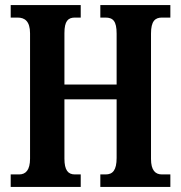

<svg xmlns="http://www.w3.org/2000/svg" viewBox="-20 -734 710 754"><path d="M22 0H297V-49H274C247 -49 233 -66 233 -111V-344H438V-114C438 -66 423 -49 395 -49H374V0H649V-49H616C590 -49 573 -65 573 -110V-602C573 -651 589 -665 616 -665H649V-714H374V-665H394C424 -665 438 -651 438 -602V-402H233V-604C233 -651 247 -665 274 -665H297V-714H22V-665H49C77 -665 98 -651 98 -603V-111C98 -66 81 -49 55 -49H22Z"/></svg>

Font: Noto Serif Bengali ExtraCondensed
Style: Regular
Weight: 400
Width: 2
Designer: Juan Bruce, Universal Thirst, Indian Type Foundry and the Monotype Design Team.
Foundry: Monotype Imaging Inc.
Version: Version 2.003